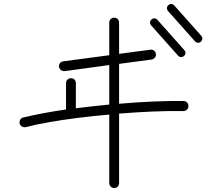

<svg xmlns="http://www.w3.org/2000/svg" viewBox="-20 -904 1050 977"><path d="M561 53Q551 53 543.5 45.5Q536 38 536 28V-321Q454 -314 375 -304Q296 -294 228.5 -282Q161 -270 111 -257Q101 -255 92 -260Q83 -265 80 -275Q78 -286 83 -295Q88 -304 98 -306Q143 -317 198.5 -327.5Q254 -338 316 -347V-481Q316 -492 323.5 -499Q331 -506 341 -506Q352 -506 359 -499Q366 -492 366 -481V-353Q407 -358 450 -363Q493 -368 536 -372V-573L309 -542Q299 -541 290.5 -547.5Q282 -554 280 -564Q279 -575 285.5 -583Q292 -591 302 -592L536 -623V-789Q536 -800 543.5 -807Q551 -814 561 -814Q572 -814 579 -807Q586 -800 586 -789V-630L745 -651Q755 -653 763.5 -646.5Q772 -640 773 -630Q775 -620 768.5 -611.5Q762 -603 751 -601L586 -579V-376Q677 -384 762 -387.5Q847 -391 914 -390Q925 -390 932 -382.5Q939 -375 939 -364Q939 -354 931.5 -346.5Q924 -339 914 -339Q841 -340 757 -336.5Q673 -333 586 -326V28Q586 38 579 45.5Q572 53 561 53ZM1002 -692Q996 -686 987 -686.5Q978 -687 972 -694L835 -848Q829 -855 829.5 -863.5Q830 -872 837 -878Q844 -884 852.5 -883.5Q861 -883 867 -876L1004 -722Q1010 -715 1009.5 -706.5Q1009 -698 1002 -692ZM916 -619Q909 -613 900.5 -613.5Q892 -614 886 -621L749 -775Q743 -782 743.5 -790.5Q744 -799 751 -805Q758 -811 766.5 -810.5Q775 -810 781 -803L918 -649Q924 -642 923.5 -633.5Q923 -625 916 -619Z"/></svg>

Font: Kurewa Gothic CJK TC Regular
Style: Regular
Weight: 400
Designer: Max Yao
Foundry: Max-Everyday
Version: Version 1.071; ttfautohint (v1.8.3)